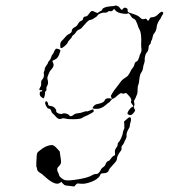

<svg xmlns="http://www.w3.org/2000/svg" viewBox="-20 -457 611 695"><path d="M438 -25Q453 -39 454 -27Q455 -22 452.5 -14.5Q450 -7 450 -2Q450 3 447 7Q437 23 438 34Q439 40 435 47Q431 54 429 59.5Q427 65 423 69Q419 73 420 78.5Q421 84 418 88Q403 107 403 120Q403 125 389.5 139Q376 153 374 159Q371 170 355 170Q343 170 342 178Q341 181 336.5 185.5Q332 190 325.5 194Q319 198 311 201Q288 210 272 208L260 207L254 212L249 218L232 216Q223 215 219 214.5Q215 214 212.5 212Q210 210 206 206L202 201L197 205Q180 217 141 181Q129 170 124 168Q114 162 114 153Q114 149 112.5 148.5Q111 148 111.5 132Q112 116 113 105Q114 98 115.5 95.5Q117 93 125 87Q146 69 168 68Q175 68 185 79L196 91L199 111Q202 128 200.5 133.5Q199 139 193 145Q187 150 187 156Q187 162 190 167Q193 172 194 177Q195 182 202 187.5Q209 193 215 195Q228 198 263.5 192Q299 186 312 178Q320 173 326 173Q332 173 335 171Q342 165 347 154Q349 151 354.5 147.5Q360 144 362 138Q363 133 367 129Q371 125 374 125Q376 125 381.5 117Q387 109 392 107Q396 105 396.5 103.5Q397 102 396 95Q395 85 400.5 78.5Q406 72 406 66Q406 60 410 57Q413 55 418.5 43Q424 31 425 23Q426 15 428.5 11.5Q431 8 430 -5L429 -17ZM147 -91Q149 -91 151.5 -87.5Q154 -84 154 -82Q154 -77 156 -75.5Q158 -74 165 -73Q173 -72 178.5 -66Q184 -60 183.5 -56.5Q183 -53 184.5 -51Q186 -49 193 -46Q201 -43 205 -45Q210 -48 218.5 -46Q227 -44 230 -40Q235 -32 246 -41Q251 -46 262 -47Q273 -48 281.5 -51.5Q290 -55 293 -54Q296 -53 305 -57Q314 -61 316 -61Q318 -61 319 -57Q320 -53 318 -52Q316 -50 304 -43.5Q292 -37 288 -36Q284 -35 278 -30.5Q272 -26 249.5 -25.5Q227 -25 218.5 -27.5Q210 -30 204 -28Q192 -22 181 -36Q174 -44 170.5 -46.5Q167 -49 165 -56Q163 -64 155 -64Q151 -65 146.5 -74Q142 -83 144 -87Q146 -91 147 -91ZM182 -280Q186 -282 193 -279Q198 -277 198.5 -275Q199 -273 196 -265Q190 -245 178 -241Q171 -238 170 -236.5Q169 -235 172 -230Q178 -219 167 -207Q160 -200 158 -194Q156 -188 153 -181.5Q150 -175 153 -166Q156 -154 150 -145Q147 -141 148 -135.5Q149 -130 145.5 -127Q142 -124 143 -121Q144 -120 142 -111.5Q140 -103 138 -101Q138 -100 132 -104Q122 -110 124 -121Q125 -126 129 -126Q133 -126 133 -128.5Q133 -131 128 -131Q123 -129 122.5 -132.5Q122 -136 126 -142Q130 -148 129 -156Q128 -164 133 -169Q140 -177 139 -188Q137 -193 139.5 -198Q142 -203 142 -207.5Q142 -212 148 -220Q154 -228 154 -230.5Q154 -233 158.5 -237.5Q163 -242 165.5 -250.5Q168 -259 170 -260Q172 -261 175.5 -269.5Q179 -278 182 -280ZM395 -436Q399 -439 408 -434Q412 -431 415 -427Q420 -417 426 -426Q429 -430 434 -429Q443 -427 442 -420Q441 -413 449 -411Q452 -410 466.5 -405Q481 -400 487 -393.5Q493 -387 498 -387.5Q503 -388 506 -389Q509 -391 514 -383Q516 -380 519.5 -385.5Q523 -391 523.5 -392.5Q524 -394 533.5 -395Q543 -396 551 -404Q564 -417 568 -414Q574 -411 568 -403Q565 -399 563 -394Q561 -389 559 -387Q556 -384 551.5 -374.5Q547 -365 547 -358Q546 -346 538 -336Q534 -332 532.5 -323Q531 -314 528.5 -310.5Q526 -307 526 -303Q526 -299 522 -295.5Q518 -292 518 -286Q518 -273 509 -264Q507 -261 505 -252.5Q503 -244 504 -239Q504 -233 501.5 -227Q499 -221 498 -212Q497 -203 493 -197Q486 -189 484 -167Q483 -155 480.5 -149.5Q478 -144 478 -133Q478 -122 477 -118Q469 -97 466 -94Q464 -91 466 -84.5Q468 -78 465.5 -74Q463 -70 466 -64.5Q469 -59 469 -57Q469 -55 462.5 -47Q456 -39 450 -40.5Q444 -42 442.5 -43.5Q441 -45 442 -50Q443 -53 446 -57.5Q449 -62 452.5 -65.5Q456 -69 459 -70Q466 -71 458 -80Q453 -86 454 -89Q459 -98 446 -111Q439 -119 437 -120Q435 -121 431 -119Q426 -117 424 -118Q420 -121 415.5 -119Q411 -117 398 -105Q393 -101 389 -100Q385 -99 380.5 -92.5Q376 -86 374.5 -86Q373 -86 363 -77Q346 -62 328 -63Q319 -63 316.5 -64.5Q314 -66 317 -70Q322 -79 335 -81Q356 -85 359 -94Q361 -100 369 -101Q377 -102 379.5 -100.5Q382 -99 383 -99Q384 -99 384 -100.5Q384 -102 383.5 -103.5Q383 -105 382 -107Q380 -110 385 -117Q390 -124 390 -125Q390 -126 403 -142.5Q416 -159 418.5 -163Q421 -167 428 -172Q439 -179 442 -182Q445 -185 450 -194Q456 -207 460.5 -211.5Q465 -216 466.5 -223.5Q468 -231 473 -234Q474 -234 474 -234Q480 -237 482 -246Q482 -247 483 -247Q485 -257 489 -264.5Q493 -272 492 -279.5Q491 -287 491 -296Q493 -336 485 -350Q481 -356 477 -370Q474 -378 472 -381.5Q470 -385 468.5 -386.5Q467 -388 462 -390Q457 -393 454 -398.5Q451 -404 448 -407Q445 -410 442 -408Q438 -406 426.5 -407.5Q415 -409 408 -412Q400 -416 397 -420L393 -425L389 -420Q384 -415 379 -416.5Q374 -418 370.5 -414.5Q367 -411 359 -411Q352 -412 343.5 -408.5Q335 -405 333 -401Q332 -398 321.5 -391.5Q311 -385 307 -385Q302 -385 292.5 -375Q283 -365 279 -360Q275 -353 264 -349Q259 -347 255.5 -341Q252 -335 246 -330.5Q240 -326 240 -323.5Q240 -321 233 -314Q226 -307 225 -303Q224 -299 215 -291Q206 -283 202 -283Q199 -284 198.5 -285Q198 -286 198 -294Q198 -304 203.5 -309Q209 -314 216 -322.5Q223 -331 228 -333Q240 -338 240 -346Q240 -353 251 -359Q258 -362 262.5 -370.5Q267 -379 273.5 -381.5Q280 -384 280 -387Q280 -389 281 -391.5Q282 -394 284 -395.5Q286 -397 288 -397Q296 -397 302 -407Q308 -416 312.5 -417Q317 -418 327 -412Q333 -409 335.5 -411.5Q338 -414 343.5 -416.5Q349 -419 350 -422Q352 -431 378 -434Q394 -435 395 -436Z"/></svg>

Font: TT2020 Style D
Style: Italic
Weight: 400
Italic angle: -15°
Version: Version 0.2.000